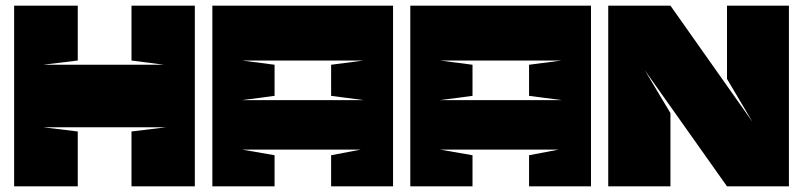

<svg xmlns="http://www.w3.org/2000/svg" viewBox="-20 -659 2841 679"><path d="M30 0H255V-194L132 -209H568L445 -194V0H669V-639H445V-445L560 -430H132L255 -445V-639H30Z M836 -445H1266L1151 -430V-320L1266 -305H836L951 -320V-430ZM731 -639V0H951V-110L836 -130H1256L1151 -110V0H1370V-639Z M1536 -445H1966L1851 -430V-320L1966 -305H1536L1651 -320V-430ZM1431 -639V0H1651V-110L1536 -130H1956L1851 -110V0H2070V-639Z M2641 -228 2351 -639H2131V0H2351V-259L2260 -411L2551 0H2770V-639H2551V-380Z"/></svg>

Font: Banana Brick
Style: Regular
Weight: 400
Designer: artmaker
Foundry: artmaker
Version: Version 4.000 2011 initial release